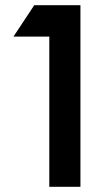

<svg xmlns="http://www.w3.org/2000/svg" viewBox="-20 -720 393 740"><path d="M112 -700 32 -579H170V0H290V-700Z"/></svg>

Font: Barlow SemiBold Numbers
Style: Regular
Weight: 600
Designer: Jeremy Tribby
Foundry: Tribby Type
Version: Version 1.408